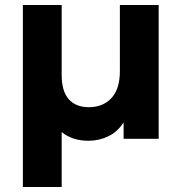

<svg xmlns="http://www.w3.org/2000/svg" viewBox="-20 -558 730 772"><path d="M618 -538V0H477V-66Q453 -28 415.5 -10Q378 8 336 8Q271 8 228 -27V194H72V-538H228V-257Q228 -191 256.5 -159Q285 -127 337 -127Q394 -127 428 -163.5Q462 -200 462 -272V-538Z"/></svg>

Font: Idrija
Style: Bold
Weight: 700
Designer: Julieta Ulanovsky
Foundry: Julieta Ulanovsky
Version: Version 7.200